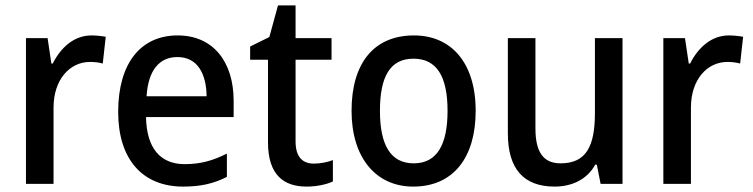

<svg xmlns="http://www.w3.org/2000/svg" viewBox="-20 -680 2783 710"><path d="M318 -549C253 -549 204 -503 175 -445H170L156 -539H76V0H178V-282C178 -386 238 -451 313 -451C328 -451 347 -449 360 -445L371 -544C355 -547 335 -549 318 -549Z M637 -549C501 -549 417 -447 417 -266C417 -92 506 10 657 10C723 10 770 -1 819 -26V-112C767 -86 722 -73 663 -73C572 -73 522 -133 520 -247H844V-307C844 -452 768 -549 637 -549ZM636 -469C710 -469 743 -408 744 -324H522C528 -420 569 -469 636 -469Z M1140 -75C1097 -75 1073 -102 1073 -157V-459H1206V-539H1073V-660H1008L976 -543L905 -508V-459H971V-154C971 -32 1030 10 1114 10C1151 10 1188 2 1211 -9V-88C1191 -80 1164 -75 1140 -75Z M1739 -270C1739 -450 1647 -549 1511 -549C1363 -549 1280 -447 1280 -270C1280 -97 1370 10 1508 10C1656 10 1739 -97 1739 -270ZM1385 -270C1385 -396 1422 -463 1509 -463C1596 -463 1635 -396 1635 -270C1635 -145 1596 -76 1510 -76C1423 -76 1385 -146 1385 -270Z M2282 -539H2180V-263C2180 -141 2149 -76 2053 -76C1989 -76 1960 -118 1960 -205V-539H1858V-187C1858 -56 1916 10 2031 10C2094 10 2151 -16 2181 -71H2187L2201 0H2282Z M2675 -549C2610 -549 2561 -503 2532 -445H2527L2513 -539H2433V0H2535V-282C2535 -386 2595 -451 2670 -451C2685 -451 2704 -449 2717 -445L2728 -544C2712 -547 2692 -549 2675 -549Z"/></svg>

Font: Noto Sans Gujarati SemiCondensed Medium
Style: Regular
Weight: 500
Width: 4
Designer: Jelle Bosma - Monotype Design Team, Universal Thirst
Foundry: Monotype Imaging Inc.
Version: Version 2.106